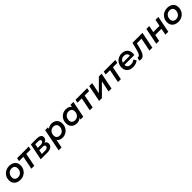

<svg xmlns="http://www.w3.org/2000/svg" viewBox="807 -3104 5861 5861"><g transform="rotate(-45 3737.5 -173.0)"><path d="M297 7Q219 7 160.5 -22.5Q102 -52 70 -104.5Q38 -157 38 -228Q38 -318 78.5 -388.5Q119 -459 191 -499.5Q263 -540 355 -540Q434 -540 492.5 -511Q551 -482 583 -429.5Q615 -377 615 -306Q615 -216 574 -145.5Q533 -75 461.5 -34Q390 7 297 7ZM305 -100Q358 -100 399.5 -125.5Q441 -151 465 -196Q489 -241 489 -300Q489 -362 452 -398Q415 -434 348 -434Q295 -434 253.5 -408.5Q212 -383 188 -338Q164 -293 164 -234Q164 -171 201 -135.5Q238 -100 305 -100Z M774 0 858 -428H672L693 -534H1194L1173 -428H983L899 0Z M1178 0 1285 -534H1542Q1631 -534 1679 -502Q1727 -470 1727 -409Q1727 -363 1698.5 -328Q1670 -293 1619 -276Q1695 -249 1695 -167Q1695 -89 1631.5 -44.5Q1568 0 1455 0ZM1316 -91H1458Q1514 -91 1545.5 -112.5Q1577 -134 1577 -172Q1577 -228 1493 -228H1343ZM1359 -311H1490Q1540 -311 1570.5 -332Q1601 -353 1601 -387Q1601 -443 1517 -443H1386Z M2120 7Q2057 7 2010.5 -14.5Q1964 -36 1938 -78L1883 194H1758L1903 -534H2022L2011 -479Q2045 -508 2088.5 -524Q2132 -540 2185 -540Q2251 -540 2304 -512.5Q2357 -485 2388.5 -432.5Q2420 -380 2420 -306Q2420 -215 2380.5 -144.5Q2341 -74 2273 -33.5Q2205 7 2120 7ZM2110 -100Q2163 -100 2204.5 -125.5Q2246 -151 2270 -196Q2294 -241 2294 -300Q2294 -362 2257 -398Q2220 -434 2153 -434Q2100 -434 2058.5 -408.5Q2017 -383 1993 -338Q1969 -293 1969 -234Q1969 -172 2006 -136Q2043 -100 2110 -100Z M2734 7Q2669 7 2615.5 -21Q2562 -49 2530.5 -101.5Q2499 -154 2499 -228Q2499 -319 2538.5 -389.5Q2578 -460 2646 -500Q2714 -540 2800 -540Q2862 -540 2908.5 -519Q2955 -498 2982 -456L2997 -534H3122L3016 0H2897L2908 -55Q2874 -25 2830.5 -9Q2787 7 2734 7ZM2766 -100Q2819 -100 2860.5 -125.5Q2902 -151 2926 -196Q2950 -241 2950 -300Q2950 -362 2913 -398Q2876 -434 2809 -434Q2756 -434 2714.5 -408.5Q2673 -383 2649 -338Q2625 -293 2625 -234Q2625 -172 2662 -136Q2699 -100 2766 -100Z M3295 0 3379 -428H3193L3214 -534H3715L3694 -428H3504L3420 0Z M3699 0 3806 -534H3932L3859 -172L4222 -534H4341L4234 0H4107L4182 -363L3819 0Z M4513 0 4597 -428H4411L4432 -534H4933L4912 -428H4722L4638 0Z M5165 7Q5085 7 5025.5 -22.5Q4966 -52 4934 -104.5Q4902 -157 4902 -228Q4902 -319 4941.5 -389.5Q4981 -460 5050.5 -500Q5120 -540 5210 -540Q5284 -540 5339.5 -512Q5395 -484 5425.5 -431.5Q5456 -379 5456 -306Q5456 -286 5454 -267Q5452 -248 5448 -230H5024Q5026 -166 5063 -132.5Q5100 -99 5178 -99Q5223 -99 5263.5 -113.5Q5304 -128 5332 -154L5384 -67Q5342 -30 5284 -11.5Q5226 7 5165 7ZM5035 -313H5340Q5342 -374 5304 -407Q5266 -440 5204 -440Q5140 -440 5096.5 -405.5Q5053 -371 5035 -313Z M5434 -1 5462 -106Q5476 -103 5486 -103Q5522 -103 5546 -132.5Q5570 -162 5588 -213Q5606 -264 5622 -330L5672 -534H6104L5997 0H5872L5957 -428H5757L5731 -322Q5704 -214 5675 -140.5Q5646 -67 5605.5 -28.5Q5565 10 5506 10Q5487 10 5470.5 7Q5454 4 5434 -1Z M6166 0 6273 -534H6397L6354 -317H6623L6666 -534H6791L6685 0H6560L6602 -211H6333L6291 0Z M7119 7Q7041 7 6982.5 -22.5Q6924 -52 6892 -104.5Q6860 -157 6860 -228Q6860 -318 6900.5 -388.5Q6941 -459 7013 -499.5Q7085 -540 7177 -540Q7256 -540 7314.5 -511Q7373 -482 7405 -429.5Q7437 -377 7437 -306Q7437 -216 7396 -145.5Q7355 -75 7283.5 -34Q7212 7 7119 7ZM7127 -100Q7180 -100 7221.5 -125.5Q7263 -151 7287 -196Q7311 -241 7311 -300Q7311 -362 7274 -398Q7237 -434 7170 -434Q7117 -434 7075.5 -408.5Q7034 -383 7010 -338Q6986 -293 6986 -234Q6986 -171 7023 -135.5Q7060 -100 7127 -100Z"/></g></svg>

Font: Montserrat SemiBold
Style: Italic
Weight: 600
Italic angle: -11.3°
Designer: Julieta Ulanovsky
Foundry: Julieta Ulanovsky
Version: Version 9.000; ttfautohint (v1.8.4.7-5d5b)